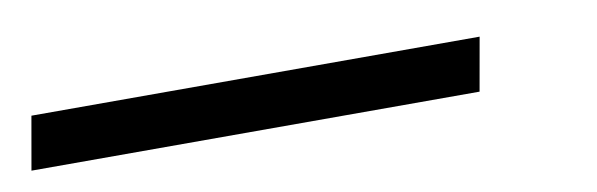

<svg xmlns="http://www.w3.org/2000/svg" viewBox="-31 -74 640 206"><g transform="rotate(-10 289.5 29.0)"><path d="M-6.8 58.1 3.4 0H491.7L481.4 58.1Z"/></g></svg>

Font: Cascadia Mono Light
Style: Italic
Weight: 300
Italic angle: -10°
Monospace: yes
Designer: Aaron Bell
Foundry: Saja Typeworks
Version: Version 2404.023; ttfautohint (v1.8.4)